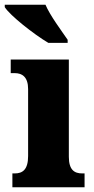

<svg xmlns="http://www.w3.org/2000/svg" viewBox="-41 -786 393 806"><path d="M162 -606H243V-619C217 -657 169 -721 150 -766H-21V-756C1 -721 101 -642 162 -606ZM11 0H314V-58H304C271 -58 248 -73 248 -128V-536H4V-479H21C52 -479 77 -463 77 -412V-131C77 -74 54 -58 21 -58H11Z"/></svg>

Font: Noto Serif Bengali Condensed Black
Style: Regular
Weight: 900
Width: 3
Designer: Juan Bruce, Universal Thirst, Indian Type Foundry and the Monotype Design Team.
Foundry: Monotype Imaging Inc.
Version: Version 2.003